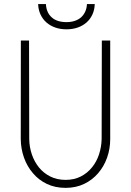

<svg xmlns="http://www.w3.org/2000/svg" viewBox="-20 -909 640 939"><path d="M519 -710.9H478L477.1 -229Q476.1 -190.4 464.4 -154.3Q452.6 -118.2 430.2 -90.8Q407.7 -62.5 375.2 -45.9Q342.8 -29.3 300.8 -29.3Q258.8 -29.3 225.8 -45.9Q192.9 -62.5 170.4 -90.3Q147.9 -118.2 135.7 -154.1Q123.5 -189.9 123 -229L122.1 -710.9H82L81.5 -229Q82 -181.2 97.4 -137.9Q112.8 -94.7 141.1 -62Q168.9 -28.8 209.2 -9.5Q249.5 9.8 300.8 9.8Q351.1 9.8 391.4 -9.5Q431.6 -28.8 460 -62Q488.3 -94.7 503.7 -137.9Q519 -181.2 519 -229ZM443.4 -889.2H405.3Q404.3 -868.2 396.5 -851.6Q388.7 -835 376 -823.7Q362.8 -812.5 344.7 -806.6Q326.7 -800.8 305.2 -800.8Q282.7 -800.8 264.6 -806.4Q246.6 -812 233.9 -823.2Q220.7 -834.5 213.1 -851.1Q205.6 -867.7 204.6 -889.2H166.5Q167.5 -860.4 178.5 -837.4Q189.5 -814.5 207.5 -798.8Q226.1 -782.7 250.7 -774.2Q275.4 -765.6 305.2 -765.6Q335 -765.6 359.6 -774.2Q384.3 -782.7 402.8 -798.8Q420.9 -814.5 431.6 -837.4Q442.4 -860.4 443.4 -889.2Z"/></svg>

Font: Roboto Mono ExtraLight
Style: Regular
Weight: 250
Monospace: yes
Designer: Google
Version: Version 3.000